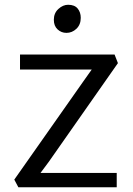

<svg xmlns="http://www.w3.org/2000/svg" viewBox="-20 -786 558 806"><path d="M57 0 40 -32 331 -446 365 -494H64V-557H461L475 -521L185 -107L150 -60H470V0ZM259 -648Q237.5 -648 221.8 -662.5Q206 -677 206 -703Q206 -731 225.2 -748.5Q244.5 -766 266 -766Q293 -766 306 -750.2Q319 -734.5 319 -711Q319 -682.5 300.8 -665.2Q282.5 -648 259 -648Z"/></svg>

Font: Merriweather Sans Light
Style: Regular
Weight: 300
Designer: Eben Sorkin
Foundry: Eben Sorkin
Version: Version 2.001; ttfautohint (v1.8.3)